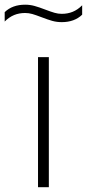

<svg xmlns="http://www.w3.org/2000/svg" viewBox="-62 -778 362 798"><path d="M96 0V-540.5H141V0ZM110.5 -706.5Q87 -715.5 72.2 -719.8Q57.5 -724 42.5 -724Q17.5 -724 -3.2 -715.5Q-24 -707 -42.5 -688.5V-727.5Q-10.5 -758.5 42.5 -758.5Q63 -758.5 81.8 -753.2Q100.5 -748 126.5 -738Q150 -729 164.8 -724.8Q179.5 -720.5 194.5 -720.5Q219.5 -720.5 240.2 -729Q261 -737.5 279.5 -756V-717Q247.5 -686 194.5 -686Q174 -686 155.2 -691.2Q136.5 -696.5 110.5 -706.5Z"/></svg>

Font: Encode Sans Expanded ExtraLight
Style: Regular
Weight: 275
Width: 7
Designer: Multiple Designers
Foundry: Impallari Type
Version: Version 2.000